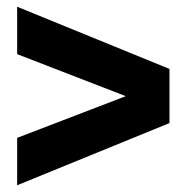

<svg xmlns="http://www.w3.org/2000/svg" viewBox="-20 -618 555 571"><path d="M31 -67V-208L354 -332L31 -457V-598L484 -413V-252Z"/></svg>

Font: Gontserrat ExtraBold
Style: Regular
Weight: 800
Designer: Julieta Ulanovsky
Foundry: Julieta Ulanovsky
Version: Version 6.001